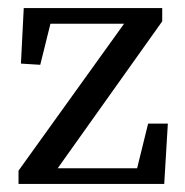

<svg xmlns="http://www.w3.org/2000/svg" viewBox="-20 -457 459 477"><path d="M26 0V-33L304 -420L315 -398H78L112 -425L80 -296L32 -299L39 -437H383V-404L107 -16L95 -39H348L314 -12L348 -150H397L388 0Z"/></svg>

Font: Lisu Bosa Light
Style: Regular
Weight: 300
Designer: David Morse, Annie Olsen, Victor Gaultney, Frank Grießhammer (Latin)
Foundry: SIL International
Version: Version 2.000